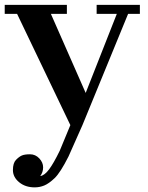

<svg xmlns="http://www.w3.org/2000/svg" viewBox="-22 -520 625 813"><path d="M148.4 225.6Q167 222.7 186 197Q205.1 171.4 231 118.2L275.9 9.8L50.3 -461.4H-2V-499.5H261.2V-461.4H193.4L340.8 -126.5L472.7 -461.4H387.2V-499.5H570.3V-461.4H520.5L327.1 9.8L268.1 142.6Q233.4 211.4 209.2 234.4Q185.1 257.3 165.5 265.4Q146 273.4 125 273.4Q85.4 273.4 59.1 251.7Q32.7 230 32.7 200.2Q32.7 170.4 45.7 157Q58.6 143.6 70.6 138.4Q82.5 133.3 105.2 133.3Q127.9 133.3 144.3 150.6Q160.6 168 160.6 188.5Q160.6 209 148.4 225.6Z"/></svg>

Font: Cantata One
Style: Regular
Weight: 400
Designer: Joana Maria Correia da Silva
Foundry: Joana Maria Correia da Silva
Version: Version 1.002